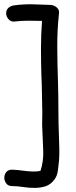

<svg xmlns="http://www.w3.org/2000/svg" viewBox="-40 -835 362 915"><path d="M28.3 -809.6Q72.3 -815.4 115.2 -814.5Q158.2 -813.5 202.1 -811.5Q216.8 -810.5 230 -799.8Q243.2 -789.1 241.2 -772.5Q232.4 -690.4 232.9 -609.4Q233.4 -528.3 236.3 -445.3Q238.3 -377.9 238.3 -311.5Q238.3 -245.1 241.2 -177.7Q242.2 -150.4 242.7 -123Q243.2 -95.7 241.2 -68.4Q239.3 -46.9 235.8 -21.5Q232.4 3.9 218.8 21.5Q201.2 44.9 176.8 52.7Q152.3 60.5 125 60.5Q97.7 60.5 69.8 56.2Q42 51.8 17.6 51.8Q-1 51.8 -10.3 39.1Q-19.5 26.4 -19.5 11.7Q-19.5 -2.9 -10.3 -14.6Q-1 -26.4 17.6 -26.4Q43 -25.4 66.9 -22Q90.8 -18.6 115.2 -17.6Q127 -17.6 135.7 -18.1Q144.5 -18.6 153.3 -21.5Q168 -68.4 166 -116.2Q164.1 -164.1 162.1 -209Q160.2 -237.3 161.1 -266.6Q162.1 -295.9 161.1 -325.2Q160.2 -362.3 159.7 -400.4Q159.2 -438.5 157.2 -476.6Q155.3 -541 155.3 -606Q155.3 -670.9 160.2 -735.4Q127 -736.3 94.2 -736.3Q61.5 -736.3 28.3 -732.4Q11.7 -730.5 0.5 -743.7Q-10.7 -756.8 -10.7 -771.5Q-10.7 -788.1 0.5 -797.9Q11.7 -807.6 28.3 -809.6Z"/></svg>

Font: Schoolbell
Style: Regular
Weight: 400
Designer: Font Diner, Inc
Foundry: Font Diner, Inc
Version: Version 1.001